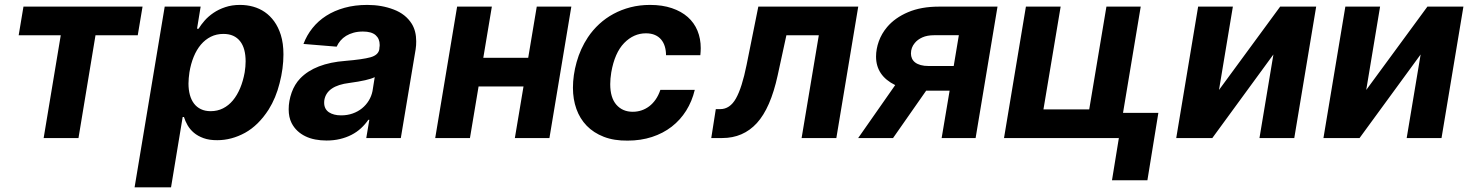

<svg xmlns="http://www.w3.org/2000/svg" viewBox="-20 -573 6109 797"><path d="M305.8 0H161.2L232.2 -426.5H57.5L77.4 -545.5H571.7L551.8 -426.5H376.4Z M690 204.5H538.7L663.7 -545.5H812.9L797.9 -453.8H804.3Q814.3 -470.2 829.5 -487.6Q844.8 -505 866.1 -519.5Q887.4 -534.1 915 -543.3Q942.5 -552.6 976.2 -552.6Q1005 -552.6 1031.1 -545.3Q1057.2 -538 1079.2 -522.9Q1101.2 -507.8 1118.3 -484.2Q1135.3 -460.6 1145.6 -428.3Q1156.6 -393.1 1156.6 -347.3Q1156.6 -288.7 1140.6 -227.6Q1125.4 -166.5 1095.2 -118.3Q1052.9 -52.6 997.2 -21.7Q941.1 8.9 882.1 8.9Q849.1 9.2 825.1 0.5Q801.1 -8.2 784.8 -22Q768.5 -35.9 758.5 -53.3Q748.6 -70.7 743.6 -87.4H738.3ZM854.4 -111.5Q882.5 -111.5 905.7 -123.2Q929 -134.9 946.7 -156.2Q964.5 -177.6 976.9 -207.2Q989.3 -236.9 995.7 -272.7Q997.5 -284.8 998.6 -296.2Q999.6 -307.5 999.6 -318.2Q999.6 -344.8 994 -365.9Q988.3 -387.1 976.7 -401.8Q965.2 -416.5 948 -424.4Q930.8 -432.2 907.3 -432.2Q878.6 -432.2 855.1 -420.5Q831.7 -408.7 813.9 -387.8Q796.2 -366.8 784.1 -337.4Q772 -307.9 766.3 -272.7Q764.6 -260.3 763.5 -248.8Q762.4 -237.2 762.4 -226.2Q762.4 -200.6 768.1 -179.5Q773.8 -158.4 785.2 -143.3Q796.5 -128.2 813.9 -119.9Q831.3 -111.5 854.4 -111.5Z M1335.2 10.3Q1310.7 10.3 1288.5 6Q1266.3 1.8 1247.7 -7.3Q1229 -16.3 1214.5 -30Q1199.9 -43.7 1190.3 -62.5Q1178.3 -86.3 1178.3 -119.3Q1178.3 -153.8 1190.7 -188.9Q1202.8 -223 1226.2 -247.5Q1287.3 -310.7 1414.1 -320.3Q1485.4 -326.3 1517.8 -335.2Q1551.1 -344.5 1554.7 -369.3Q1554.7 -372.2 1554.9 -374.3Q1555 -376.4 1555.4 -378.2Q1555.8 -380 1555.9 -381.9Q1556.1 -383.9 1556.1 -386.4Q1556.1 -412.3 1539.1 -427.2Q1522 -442.1 1486.5 -442.1Q1465.2 -442.1 1447.8 -437.3Q1430.4 -432.5 1416.7 -424.2Q1403.1 -415.8 1393.3 -404.3Q1383.5 -392.8 1377.5 -379.3L1239.7 -390.6Q1253.2 -426.5 1277 -456.3Q1300.8 -486.2 1334.2 -507.5Q1367.5 -528.8 1410.3 -540.7Q1453.1 -552.6 1504.6 -552.6Q1564.6 -552.6 1614.3 -533.4Q1664.1 -514.6 1689.6 -473.7Q1707.7 -443.9 1707.7 -401.6Q1707.7 -393.5 1707.2 -385.1Q1706.7 -376.8 1705.3 -367.9L1643.8 0H1500.4L1513.1 -75.6H1508.9Q1495.7 -56.5 1478.3 -40.5Q1460.9 -24.5 1439.1 -13.3Q1417.3 -2.1 1391.3 4.1Q1365.4 10.3 1335.2 10.3ZM1396 -94.1Q1421.9 -94.1 1443.9 -101.9Q1465.9 -109.7 1482.8 -123.4Q1499.6 -137.1 1510.8 -155.4Q1522 -173.7 1526.3 -195L1535.5 -252.8Q1508.9 -239.3 1430.4 -228.7Q1336.3 -217.3 1326.3 -157.3Q1326 -154.5 1325.8 -151.8Q1325.6 -149.1 1325.6 -146.7Q1325.6 -120.4 1345.5 -106.9Q1365.1 -94.1 1396 -94.1Z M2260.7 0H2117.2L2153.1 -214.1H1966.6L1930.8 0H1786.6L1877.5 -545.5H2021.7L1986.2 -333.1H2172.6L2208.1 -545.5H2351.6Z M2585.2 10.7Q2529.1 11.4 2486.5 -5.1Q2443.9 -21.7 2415.5 -51Q2387.1 -80.3 2372.7 -120.6Q2358.3 -160.9 2358.3 -208.5Q2358.3 -260.7 2373.6 -315.3Q2389.2 -371.1 2420.5 -418.3Q2440.7 -448.5 2467.5 -473.2Q2494.3 -497.9 2526.8 -515.4Q2559.3 -533 2597.3 -542.8Q2635.3 -552.6 2678.3 -552.6Q2729.4 -552.6 2768.8 -539.2Q2808.2 -525.9 2834.9 -502.3Q2861.5 -478.7 2875.2 -445.7Q2888.8 -412.6 2888.8 -373.2Q2888.8 -366.1 2888.3 -358.8Q2887.8 -351.6 2887.1 -343.8H2744.7Q2744.7 -363.3 2739.7 -380Q2734.7 -396.7 2724.4 -408.9Q2714.1 -421.2 2698.5 -427.9Q2682.9 -434.7 2661.2 -434.7Q2610.4 -434.7 2571 -394.5Q2531.6 -354 2517.4 -272.7Q2513.1 -246.1 2513.1 -223.7Q2513.1 -167.3 2538.7 -138.1Q2564.3 -109 2606.5 -109Q2625.4 -109 2642.6 -114.7Q2659.8 -120.4 2674.7 -131.6Q2689.6 -142.8 2701.5 -159.8Q2713.4 -176.8 2721.2 -199.9H2864Q2852.6 -152.3 2828.3 -113.6Q2804 -74.9 2768.3 -47.2Q2732.6 -19.5 2686.3 -4.4Q2639.9 10.7 2585.2 10.7Z M3451.7 0H3307.5L3378.9 -426.5H3244.3L3208.1 -259.9Q3178.6 -124.3 3121.8 -62.1Q3065 0 2978 0H2932.5L2951.3 -120H2969.5Q3009.9 -120 3034.8 -164.1Q3060 -208.5 3079.2 -304L3127.8 -545.5H3542.6Z M4029.8 0H3888.8L3921.9 -196.7H3824.6L3687.1 0H3542.3L3696 -219.8Q3616.5 -258.9 3616.5 -338.1Q3616.5 -369.3 3628 -401.5Q3639.6 -433.6 3662.3 -460.6Q3695 -499.3 3749.3 -522.4Q3803.6 -545.5 3877.5 -545.5H4120.7ZM3938.9 -299 3960.2 -426.8H3858Q3828.8 -426.8 3808.8 -417.8Q3788.7 -408.7 3777.3 -394.5Q3761.4 -375.7 3761.4 -350.9Q3761.4 -339.8 3765.6 -330.3Q3769.9 -320.7 3778.9 -313.7Q3788 -306.8 3801.8 -302.9Q3815.7 -299 3834.9 -299Z M4742.9 175.4H4595.9L4627.8 -20.6L4624.3 0H4147.7L4238.6 -545.5H4382.8L4311.4 -119H4501.4L4572.8 -545.5H4715.2L4641.7 -104.4H4788.4Z M5352.6 0H5208.1L5266 -346.9L5012.4 0H4862.6L4953.5 -545.5H5097.7L5040.1 -199.6L5294 -545.5H5443.5Z M5963.8 0H5819.2L5877.1 -346.9L5623.6 0H5473.7L5564.6 -545.5H5708.8L5651.3 -199.6L5905.2 -545.5H6054.7Z"/></svg>

Font: Linik Sans
Style: Bold Italic
Weight: 700
Italic angle: 9°
Designer: Fonts by Rasmus Andersson / Changes by Cristiano Sobral with parts from Marc Monis
Foundry: rsms
Version: Version 3.020; ttfautohint (v1.6)